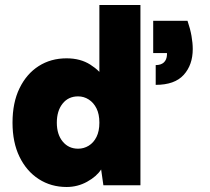

<svg xmlns="http://www.w3.org/2000/svg" viewBox="-20 -740 839 767"><path d="M729 -657Q740 -625 745 -596.5Q750 -568 750 -544Q750 -481 714 -441Q678 -401 602 -401V-480Q623 -480 634.5 -490.5Q646 -501 647 -521V-528H592V-657ZM401 -422H377V-720H541V0H393L384 -63Q366 -35 328 -14Q290 7 246 7Q184 7 135 -24.5Q86 -56 58 -113.5Q30 -171 30 -250Q30 -330 58 -387.5Q86 -445 134.5 -476Q183 -507 246 -507Q301 -507 340.5 -482Q380 -457 401 -422ZM207 -250Q207 -203 230.5 -174.5Q254 -146 292 -146Q315 -146 334.5 -158Q354 -170 365.5 -193Q377 -216 377 -250Q377 -284 365.5 -307Q354 -330 334.5 -342.5Q315 -355 292 -355Q253 -355 230 -326Q207 -297 207 -250Z"/></svg>

Font: Albert Sans Black
Style: Regular
Weight: 900
Designer: Andreas Rasmussen
Foundry: a.Foundry
Version: Version 1.025